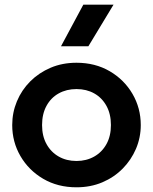

<svg xmlns="http://www.w3.org/2000/svg" viewBox="-20 -782 650 817"><path d="M305.5 15Q225.5 15 163.8 -21.2Q102 -57.5 67 -117.8Q32 -178 32 -250Q32 -303 52 -351Q72 -399 108.8 -435.8Q145.5 -472.5 195.5 -493.8Q245.5 -515 305.5 -515Q385 -515 446.8 -479Q508.5 -443 543.8 -382.5Q579 -322 579 -250Q579 -197 558.8 -149.2Q538.5 -101.5 502 -64.5Q465.5 -27.5 415.5 -6.2Q365.5 15 305.5 15ZM305.5 -97Q347.5 -97 380.8 -115.8Q414 -134.5 433 -168.8Q452 -203 452 -250Q452 -297 433 -331.5Q414 -366 381 -384.5Q348 -403 305.5 -403Q263 -403 229.8 -384.5Q196.5 -366 177.8 -331.5Q159 -297 159 -250Q159 -203 178 -168.8Q197 -134.5 230 -115.8Q263 -97 305.5 -97ZM239.5 -585 334.5 -762H463L356 -585Z"/></svg>

Font: Geologica Cursive Medium
Style: Regular
Weight: 500
Designer: Sindre Bremnes, Frode Helland
Foundry: Monokrom Skriftforlag AS
Version: Version 1.010;gftools[0.9.28]